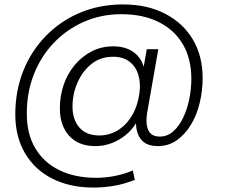

<svg xmlns="http://www.w3.org/2000/svg" viewBox="-20 -653 1014 866"><path d="M599 -158 613 -137Q588 -71 531.5 -32.5Q475 6 410 6Q334 6 292 -40.5Q250 -87 250 -164Q250 -220 267 -270Q284 -320 316.5 -359Q349 -398 393 -421Q437 -444 491 -444Q555 -444 593.5 -409Q632 -374 636 -306L618 -294L642 -431H694L643 -140Q636 -95 649 -66Q662 -37 701 -37Q735 -37 761.5 -60.5Q788 -84 806.5 -123Q825 -162 834 -207.5Q843 -253 843 -297Q843 -388 805 -453Q767 -518 696 -553.5Q625 -589 528 -589Q436 -589 358 -554.5Q280 -520 222 -459Q164 -398 132.5 -317Q101 -236 101 -144Q100 -51 138.5 14.5Q177 80 247.5 114.5Q318 149 414 149Q456 149 498.5 140.5Q541 132 579 116L588 158Q545 176 497.5 184.5Q450 193 401 193Q296 193 216.5 153Q137 113 93 38.5Q49 -36 49 -137Q49 -242 84.5 -332Q120 -422 186 -490Q252 -558 340.5 -595.5Q429 -633 535 -633Q644 -633 725 -591Q806 -549 850 -474.5Q894 -400 894 -301Q894 -245 881 -190Q868 -135 841.5 -91Q815 -47 777.5 -20.5Q740 6 692 6Q635 6 611.5 -30.5Q588 -67 595 -123ZM490 -397Q433 -397 392.5 -364.5Q352 -332 329.5 -280.5Q307 -229 307 -172Q307 -114 338 -78Q369 -42 428 -42Q473 -42 511.5 -65.5Q550 -89 575.5 -132Q601 -175 609 -234Q615 -279 604 -315.5Q593 -352 564.5 -374.5Q536 -397 490 -397Z"/></svg>

Font: Albert Sans Light
Style: Regular
Weight: 300
Designer: Andreas Rasmussen
Foundry: a.Foundry
Version: Version 1.025